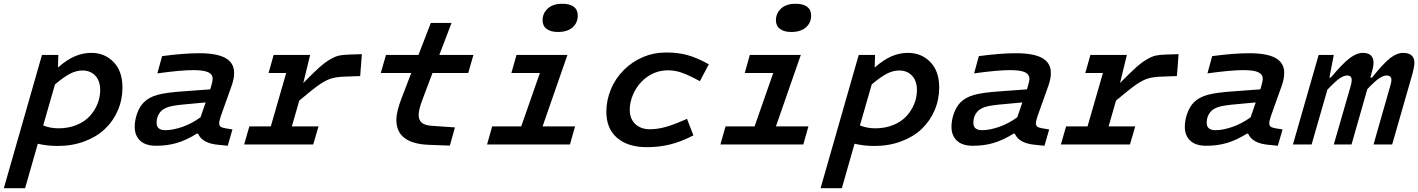

<svg xmlns="http://www.w3.org/2000/svg" viewBox="-70 -760 7460 1010"><path d="M-49.8 230 150.9 -471.2H236.8L234.9 -404.8Q281.7 -445.8 323.7 -463.9Q365.7 -481.9 410.2 -481.9Q480.5 -481.9 527.3 -433.8Q574.2 -385.7 574.2 -299.8Q574.2 -235.8 550 -179.7Q525.9 -123.5 482.4 -82Q439 -40.5 374.5 -16.4Q310.1 7.8 233.9 7.8Q178.7 7.8 128.9 -3.9L62 230ZM363.8 -389.2Q333 -389.2 301 -373.5Q269 -357.9 219.2 -315.9L157.2 -100.1Q194.3 -85 237.8 -85Q290 -85 332.8 -102.5Q375.5 -120.1 402.1 -149.2Q428.7 -178.2 442.9 -213.6Q457 -249 457 -286.1Q457 -334.5 431.4 -361.8Q405.8 -389.2 363.8 -389.2Z M1091.8 -149.9Q1083 -124 1083 -110.8Q1083 -99.1 1090.8 -93.5Q1098.6 -87.9 1116.7 -85L1152.8 -79.1L1127.9 6.8L1081.5 2Q994.1 -4.9 971.7 -57.1H965.8Q910.6 -22.9 860.8 -8.1Q811 6.8 752 6.8Q695.3 6.8 667 -20.3Q638.7 -47.4 638.7 -92.8Q638.7 -127.4 651.4 -163.3Q664.1 -199.2 687 -222.2Q712.9 -248 757.3 -260.7Q801.8 -273.4 897 -279.8L1035.6 -290L1039.6 -301.8Q1048.8 -334 1048.8 -345.2Q1048.8 -368.7 1025.4 -379.9Q1002 -391.1 946.8 -391.1Q880.9 -391.1 757.8 -374L782.7 -464.8Q897.5 -480 977.5 -480Q1071.3 -480 1116.5 -454.6Q1161.6 -429.2 1161.6 -376Q1161.6 -346.2 1148.9 -310.1ZM799.8 -75.2Q839.4 -75.2 889.4 -92.5Q939.5 -109.9 984.9 -143.1L1011.7 -221.2L911.6 -211.9Q847.7 -206.5 820.1 -198.5Q792.5 -190.4 778.8 -176.8Q753.9 -151.9 753.9 -113.8Q753.9 -75.2 799.8 -75.2Z M1241.7 -95.2H1354.5L1435.5 -376H1342.8L1369.6 -471.2H1561.5L1525.4 -323.2Q1575.7 -374.5 1606.7 -402.6Q1637.7 -430.7 1665.5 -447Q1693.4 -463.4 1714.4 -467.8Q1735.4 -472.2 1768.6 -473.1L1833.5 -475.1L1824.7 -359.9L1744.6 -356.9Q1698.2 -355.5 1670.4 -346.4Q1642.6 -337.4 1609.1 -314.2Q1575.7 -291 1504.4 -231L1465.3 -95.2H1605.5L1577.6 0H1214.4Z M2153.3 -238.8Q2132.3 -184.1 2132.3 -155.8Q2132.3 -128.4 2148.9 -114.3Q2165.5 -100.1 2203.1 -98.1L2323.2 -89.8L2296.4 5.9L2189.5 2Q2015.1 -3.4 2015.1 -128.9Q2015.1 -173.8 2043.5 -246.1L2093.3 -376H1933.1L1960.4 -471.2H2131.3L2196.3 -639.2H2305.2L2241.2 -471.2H2420.4L2393.1 -376H2205.1Z M2865.2 -591.8Q2827.1 -591.8 2805.7 -607.7Q2784.2 -623.5 2784.2 -653.8Q2784.2 -689.5 2811 -714.8Q2837.9 -740.2 2888.2 -740.2Q2927.7 -740.2 2948.5 -724.4Q2969.2 -708.5 2969.2 -678.2Q2969.2 -639.6 2941.7 -615.7Q2914.1 -591.8 2865.2 -591.8ZM2519 -95.2H2671.9L2770 -376H2620.1L2647 -471.2H2915L2784.2 -95.2H2955.1L2928.2 0H2492.2Z M3444.8 -390.1Q3364.7 -390.1 3306.6 -332Q3276.9 -302.2 3259.8 -262Q3242.7 -221.7 3242.7 -183.1Q3242.7 -135.3 3271.7 -107.7Q3300.8 -80.1 3349.6 -80.1Q3387.2 -80.1 3430.4 -91.8Q3473.6 -103.5 3543.9 -134.8L3577.6 -47.9Q3511.7 -13.7 3453.9 0.2Q3396 14.2 3333 14.2Q3232.9 14.2 3176.3 -34.7Q3119.6 -83.5 3119.6 -171.9Q3119.6 -231.4 3143.1 -289.1Q3166.5 -346.7 3211.9 -392.1Q3255.4 -435.5 3312.5 -459.7Q3369.6 -483.9 3435.1 -483.9Q3494.6 -483.9 3545.2 -470.5Q3595.7 -457 3658.7 -421.9L3611.8 -333Q3551.3 -365.7 3515.6 -377.9Q3480 -390.1 3444.8 -390.1Z M4092.8 -591.8Q4054.7 -591.8 4033.2 -607.7Q4011.7 -623.5 4011.7 -653.8Q4011.7 -689.5 4038.6 -714.8Q4065.4 -740.2 4115.7 -740.2Q4155.3 -740.2 4176 -724.4Q4196.8 -708.5 4196.8 -678.2Q4196.8 -639.6 4169.2 -615.7Q4141.6 -591.8 4092.8 -591.8ZM3746.6 -95.2H3899.4L3997.6 -376H3847.7L3874.5 -471.2H4142.6L4011.7 -95.2H4182.6L4155.8 0H3719.7Z M4246.6 230 4447.3 -471.2H4533.2L4531.2 -404.8Q4578.1 -445.8 4620.1 -463.9Q4662.1 -481.9 4706.5 -481.9Q4776.9 -481.9 4823.7 -433.8Q4870.6 -385.7 4870.6 -299.8Q4870.6 -235.8 4846.4 -179.7Q4822.3 -123.5 4778.8 -82Q4735.4 -40.5 4670.9 -16.4Q4606.4 7.8 4530.3 7.8Q4475.1 7.8 4425.3 -3.9L4358.4 230ZM4660.2 -389.2Q4629.4 -389.2 4597.4 -373.5Q4565.4 -357.9 4515.6 -315.9L4453.6 -100.1Q4490.7 -85 4534.2 -85Q4586.4 -85 4629.2 -102.5Q4671.9 -120.1 4698.5 -149.2Q4725.1 -178.2 4739.3 -213.6Q4753.4 -249 4753.4 -286.1Q4753.4 -334.5 4727.8 -361.8Q4702.1 -389.2 4660.2 -389.2Z M5388.2 -149.9Q5379.4 -124 5379.4 -110.8Q5379.4 -99.1 5387.2 -93.5Q5395 -87.9 5413.1 -85L5449.2 -79.1L5424.3 6.8L5377.9 2Q5290.5 -4.9 5268.1 -57.1H5262.2Q5207 -22.9 5157.2 -8.1Q5107.4 6.8 5048.3 6.8Q4991.7 6.8 4963.4 -20.3Q4935.1 -47.4 4935.1 -92.8Q4935.1 -127.4 4947.8 -163.3Q4960.4 -199.2 4983.4 -222.2Q5009.3 -248 5053.7 -260.7Q5098.1 -273.4 5193.4 -279.8L5332 -290L5335.9 -301.8Q5345.2 -334 5345.2 -345.2Q5345.2 -368.7 5321.8 -379.9Q5298.3 -391.1 5243.2 -391.1Q5177.2 -391.1 5054.2 -374L5079.1 -464.8Q5193.8 -480 5273.9 -480Q5367.7 -480 5412.8 -454.6Q5458 -429.2 5458 -376Q5458 -346.2 5445.3 -310.1ZM5096.2 -75.2Q5135.7 -75.2 5185.8 -92.5Q5235.8 -109.9 5281.2 -143.1L5308.1 -221.2L5208 -211.9Q5144 -206.5 5116.5 -198.5Q5088.9 -190.4 5075.2 -176.8Q5050.3 -151.9 5050.3 -113.8Q5050.3 -75.2 5096.2 -75.2Z M5538.1 -95.2H5650.9L5731.9 -376H5639.2L5666 -471.2H5857.9L5821.8 -323.2Q5872.1 -374.5 5903.1 -402.6Q5934.1 -430.7 5961.9 -447Q5989.7 -463.4 6010.7 -467.8Q6031.7 -472.2 6064.9 -473.1L6129.9 -475.1L6121.1 -359.9L6041 -356.9Q5994.6 -355.5 5966.8 -346.4Q5939 -337.4 5905.5 -314.2Q5872.1 -291 5800.8 -231L5761.7 -95.2H5901.9L5874 0H5510.7Z M6615.7 -149.9Q6606.9 -124 6606.9 -110.8Q6606.9 -99.1 6614.7 -93.5Q6622.6 -87.9 6640.6 -85L6676.8 -79.1L6651.9 6.8L6605.5 2Q6518.1 -4.9 6495.6 -57.1H6489.7Q6434.6 -22.9 6384.8 -8.1Q6335 6.8 6275.9 6.8Q6219.2 6.8 6190.9 -20.3Q6162.6 -47.4 6162.6 -92.8Q6162.6 -127.4 6175.3 -163.3Q6188 -199.2 6210.9 -222.2Q6236.8 -248 6281.2 -260.7Q6325.7 -273.4 6420.9 -279.8L6559.6 -290L6563.5 -301.8Q6572.8 -334 6572.8 -345.2Q6572.8 -368.7 6549.3 -379.9Q6525.9 -391.1 6470.7 -391.1Q6404.8 -391.1 6281.7 -374L6306.6 -464.8Q6421.4 -480 6501.5 -480Q6595.2 -480 6640.4 -454.6Q6685.5 -429.2 6685.5 -376Q6685.5 -346.2 6672.9 -310.1ZM6323.7 -75.2Q6363.3 -75.2 6413.3 -92.5Q6463.4 -109.9 6508.8 -143.1L6535.6 -221.2L6435.5 -211.9Q6371.6 -206.5 6344 -198.5Q6316.4 -190.4 6302.7 -176.8Q6277.8 -151.9 6277.8 -113.8Q6277.8 -75.2 6323.7 -75.2Z M6946.3 -471.2 6923.3 -352.1H6930.7Q6995.1 -428.7 7031.5 -455.3Q7067.9 -481.9 7098.6 -481.9Q7155.3 -481.9 7155.3 -429.2Q7155.3 -412.6 7147.5 -383.8L7138.7 -352.1H7147.5Q7209.5 -429.2 7244.4 -455.6Q7279.3 -481.9 7310.5 -481.9Q7370.6 -481.9 7370.6 -428.2Q7370.6 -416 7361.3 -376L7253.4 0H7155.3L7243.7 -309.1Q7249.5 -329.1 7249.5 -338.9Q7249.5 -362.8 7223.6 -362.8Q7207.5 -362.8 7185.5 -348.4Q7163.6 -334 7122.6 -291L7039.6 0H6946.3L7035.6 -309.1Q7040.5 -325.7 7040.5 -339.8Q7040.5 -362.8 7016.6 -362.8Q6999.5 -362.8 6977.3 -347.9Q6955.1 -333 6912.6 -288.1L6829.6 0H6731.4L6866.7 -471.2Z"/></svg>

Font: IntelOne Mono Medium
Style: Italic
Weight: 500
Italic angle: -16°
Designer: Fred Shallcrass
Foundry: Frere-Jones Type LLC
Version: Version 1.200;hotconv 1.1.0;makeotfexe 2.6.0;FJTRelease1.2